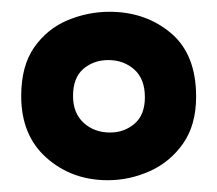

<svg xmlns="http://www.w3.org/2000/svg" viewBox="-20 -691 369 326"><path d="M163 -385Q102 -385 59 -423Q16 -461 16 -528Q16 -579 38 -610.5Q60 -642 94.5 -656.5Q129 -671 166 -671Q227 -671 270 -635Q313 -599 313 -527Q313 -479 291 -447.5Q269 -416 234.5 -400.5Q200 -385 163 -385ZM167 -466Q191 -466 208.5 -481Q226 -496 226 -526Q226 -557 208 -573Q190 -589 164 -589Q139 -589 121.5 -574Q104 -559 104 -528Q104 -499 122 -482.5Q140 -466 167 -466Z"/></svg>

Font: Bricolage Grotesque 96pt SemiBold
Style: Regular
Weight: 600
Designer: Mathieu Triay
Foundry: Atelier Triay
Version: Version 1.001; ttfautohint (v1.8.4.7-5d5b);gftools[0.9.33.de